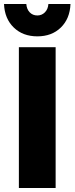

<svg xmlns="http://www.w3.org/2000/svg" viewBox="-26 -936 371 956"><path d="M68 -701H251V0H68ZM160 -859Q182 -859 197.5 -874.5Q213 -890 215 -916H325Q322 -843 277 -799Q232 -755 160 -755Q88 -755 42.5 -799Q-3 -843 -6 -916H105Q107 -890 122 -874.5Q137 -859 160 -859Z"/></svg>

Font: Montserrat arm2
Style: Bold
Weight: 700
Designer: Julieta Ulanovsky
Foundry: Julieta Ulanovsky
Version: Version 6.000